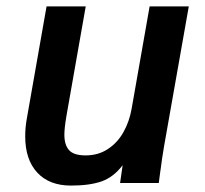

<svg xmlns="http://www.w3.org/2000/svg" viewBox="-20 -570 640 598"><path d="M58.5 -145.5Q58.5 -172.5 63.5 -200.5L125 -550H247L186.5 -206.5Q180.5 -170.5 180.5 -150.5Q180.5 -118.5 195.2 -102.2Q210 -86 246.5 -86Q286 -86 316 -105.8Q346 -125.5 364.5 -158.5Q383 -191.5 390 -231.5L446 -550H568L491 -114.5Q484 -73.5 480 -40.5Q480.5 -46 474.5 0H354L362 -55.5Q333.5 -18 296.2 -5Q259 8 201 8Q133.5 8 96 -32.5Q58.5 -73 58.5 -145.5Z"/></svg>

Font: JuliaMono BoldItalic
Style: Regular
Weight: 700
Italic angle: -9°
Monospace: yes
Designer: cormullion
Foundry: corm
Version: Version 0.049; ttfautohint (v1.8.4)